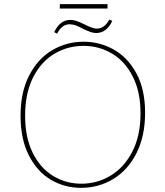

<svg xmlns="http://www.w3.org/2000/svg" viewBox="-20 -899 797 925"><path d="M79 -341Q79 -456 121 -536.5Q163 -617 232 -657.5Q301 -698 383 -698Q461 -698 528.5 -660Q596 -622 637.5 -545Q679 -468 679 -356Q679 -243 637.5 -161Q596 -79 525.5 -36.5Q455 6 371 6Q291 6 225 -33Q159 -72 119 -150.5Q79 -229 79 -341ZM657 -353Q657 -457 619.5 -530.5Q582 -604 519.5 -641Q457 -678 382 -678Q306 -678 242 -640Q178 -602 139.5 -526Q101 -450 101 -342Q101 -236 138 -162Q175 -88 236.5 -51Q298 -14 372 -14Q448 -14 513 -53Q578 -92 617.5 -168.5Q657 -245 657 -353ZM241 -744Q269 -803 318 -803Q335 -803 351.5 -797Q368 -791 390 -780Q428 -761 446 -761Q464 -761 478.5 -771Q493 -781 507 -805L521 -798Q493 -740 444 -740Q430 -740 417 -744.5Q404 -749 393 -754Q382 -759 379 -761Q360 -771 345.5 -776.5Q331 -782 315 -782Q297 -782 282.5 -771.5Q268 -761 255 -737ZM268 -879H498V-858H268Z"/></svg>

Font: Bitter Pro Thin
Style: Regular
Weight: 250
Designer: Sol Matas, and Bitter project Authors
Foundry: Sol Matas
Version: Version 1.010